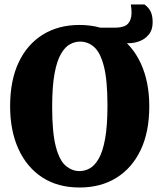

<svg xmlns="http://www.w3.org/2000/svg" viewBox="-20 -821 709 854"><path d="M334 13Q237 13 168 -32Q99 -77 62 -158.5Q25 -240 25 -348Q25 -463 63 -543.5Q101 -624 170.5 -667Q240 -710 333 -710Q430 -710 499.5 -665Q569 -620 606.5 -538.5Q644 -457 644 -348Q644 -234 605.5 -153.5Q567 -73 497.5 -30Q428 13 334 13ZM334 -60Q357 -60 379 -72Q401 -84 419 -115Q437 -146 447.5 -203.5Q458 -261 458 -352Q458 -465 442 -526.5Q426 -588 398.5 -612Q371 -636 336 -636Q313 -636 291 -624Q269 -612 251 -581Q233 -550 222.5 -493Q212 -436 212 -345Q212 -232 228 -170Q244 -108 272 -84Q300 -60 334 -60ZM499 -629 411 -698H492Q516 -698 534 -705Q552 -712 560.5 -734.5Q569 -757 562 -801H623Q644 -785 651.5 -766.5Q659 -748 659 -722Q659 -688 642 -667.5Q625 -647 601 -638Q577 -629 556 -629Z"/></svg>

Font: Calistoga
Style: Regular
Weight: 400
Designer: Yvonne Schuttler, Eben Sorkin
Foundry: www.sorkintype.com
Version: Version 1.010; ttfautohint (v1.8.4.7-5d5b)